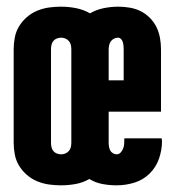

<svg xmlns="http://www.w3.org/2000/svg" viewBox="-20 -548 540 576"><path d="M163 8Q145 8 127 5.5Q109 3 92 -4Q75 -11 61 -23Q47 -35 37.5 -50.5Q28 -66 24.5 -84Q21 -102 21 -120V-400Q21 -418 24.5 -436Q28 -454 37.5 -469.5Q47 -485 61 -497Q75 -509 92 -516Q109 -523 127 -525.5Q145 -528 163 -528Q186 -528 208.5 -523.5Q231 -519 250 -508Q269 -519 291 -523.5Q313 -528 335 -528Q352 -528 369.5 -525Q387 -522 402 -514.5Q417 -507 429.5 -494.5Q442 -482 449.5 -466.5Q457 -451 460 -434Q463 -417 463 -400V-213H306V-120Q306 -114 307 -108Q308 -102 310.5 -97Q313 -92 318.5 -88.5Q324 -85 330 -85Q337 -85 342 -90.5Q347 -96 349.5 -102.5Q352 -109 352.5 -116Q353 -123 353 -130Q353 -131 353 -131.5Q353 -132 353 -133H465Q465 -131 465.5 -129Q466 -127 466 -125Q466 -98 457 -72Q448 -46 428.5 -27Q409 -8 383 0Q357 8 330 8Q308 8 287 4Q266 0 248 -11Q229 0 207 4Q185 8 163 8ZM306 -307H351V-400Q351 -405 350.5 -410.5Q350 -416 348.5 -421.5Q347 -427 343 -431Q339 -435 334 -435Q328 -435 322 -432Q316 -429 312.5 -424Q309 -419 307.5 -412.5Q306 -406 306 -400ZM163 -85Q170 -85 176 -87.5Q182 -90 186.5 -95Q191 -100 192.5 -106.5Q194 -113 194 -120V-400Q194 -407 192.5 -413.5Q191 -420 186.5 -425Q182 -430 176 -432.5Q170 -435 163 -435Q157 -435 150.5 -432.5Q144 -430 140 -425Q136 -420 134.5 -413.5Q133 -407 133 -400V-120Q133 -113 134.5 -106.5Q136 -100 140 -95Q144 -90 150.5 -87.5Q157 -85 163 -85Z"/></svg>

Font: Iosevka SS04 Heavy
Style: Regular
Weight: 900
Monospace: yes
Designer: Belleve Invis
Foundry: Belleve Invis
Version: Version 19.0.0; ttfautohint (v1.8.4)